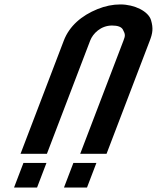

<svg xmlns="http://www.w3.org/2000/svg" viewBox="-20 -839 750 865"><path d="M267.4 -656 72.5 -146H191.3L386.2 -656C398.3 -687.7 434 -724 484.7 -724C510.5 -724 526.7 -718 533.4 -706C545.7 -683.9 544.3 -677.2 536.2 -656L341.3 -146H460L654.9 -656C667.5 -688.9 671.4 -711.3 660.3 -748.5C648.4 -788 586.3 -819 522.2 -819C488 -819 453.7 -812 419.2 -798C347.7 -769 292.6 -722 267.4 -656ZM189.3 -105H85.6L43.2 6H146.9ZM414.3 -105H310.6L268.2 6H371.9Z"/></svg>

Font: Din Kursivschrift
Style: Extended Italic
Weight: 400
Version: Version 1.089